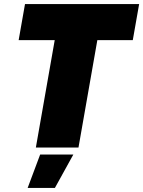

<svg xmlns="http://www.w3.org/2000/svg" viewBox="-20 -720 699 937"><path d="M155 0H363L455 -524H628L659 -700H102L71 -524H247ZM115 197H248L338 34H176Z"/></svg>

Font: Fixel Display Black
Style: Italic
Weight: 900
Italic angle: -10°
Designer: AlfaBravo + MacPaw
Foundry: Kyrylo Tkachov, Marchela Mozhyna, Serhii Makarenko, Maria Weinstein, Zakhar Kryvoshyya
Version: Version 1.210;Glyphs 3.2 (3217)